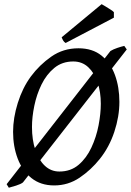

<svg xmlns="http://www.w3.org/2000/svg" viewBox="-20 -857 616 903"><path d="M576.2 -624.5 87.9 1Q78.1 8.8 55.7 15.9Q33.2 22.9 21.5 25.9L11.2 9.3L499.5 -617.2Q513.2 -625.5 532.2 -631.8Q551.3 -638.2 564.5 -641.1ZM541.5 -377.9Q541.5 -309.1 517.8 -237.3Q494.1 -165.5 449.7 -109.9Q408.2 -57.6 354.2 -21.2Q300.3 15.1 234.9 15.1Q171.4 15.1 128.2 -19.3Q85 -53.7 63.2 -111.1Q41.5 -168.5 41.5 -236.8Q41.5 -302.2 63.7 -373Q85.9 -443.8 125 -497.1Q165.5 -551.8 221.4 -590.8Q277.3 -629.9 349.1 -629.9Q415 -629.9 457.5 -595.5Q500 -561 520.8 -503.9Q541.5 -446.8 541.5 -377.9ZM454.1 -369.1Q454.1 -424.3 439 -469.2Q423.8 -514.2 395 -541Q366.2 -567.9 324.7 -567.9Q272.5 -567.9 235.6 -537.6Q198.7 -507.3 175.5 -460Q152.3 -412.6 141.4 -359.4Q130.4 -306.2 130.4 -259.8Q130.4 -199.2 146.2 -151.9Q162.1 -104.5 190.9 -77.4Q219.7 -50.3 259.3 -50.3Q312.5 -50.3 349.6 -81.8Q386.7 -113.3 409.9 -163.1Q433.1 -212.9 443.6 -267.8Q454.1 -322.8 454.1 -369.1ZM515.6 -799.8V-773.9L288.6 -654.8Q281.7 -659.2 277.8 -665.3Q273.9 -671.4 270 -681.6L458 -837.4Q464.4 -834 476.3 -826.7Q488.3 -819.3 499.8 -812Q511.2 -804.7 515.6 -799.8Z"/></svg>

Font: Gentium Book Plus
Style: Italic
Weight: 400
Italic angle: -8°
Designer: Victor Gaultney, Annie Olsen, Iska Routamaa, Becca Hirsbrunner
Foundry: SIL International
Version: Version 6.101